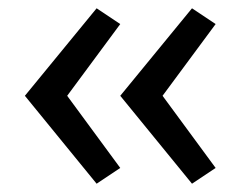

<svg xmlns="http://www.w3.org/2000/svg" viewBox="-20 -567 580 463"><path d="M213 -547 40 -336 213 -124 270 -162 142 -336 270 -509ZM270 -336 443 -124 500 -162 372 -336 500 -509 443 -547Z"/></svg>

Font: LT Wave Alt
Style: Regular
Weight: 400
Designer: Daniel Lyons
Version: Version 2.5 (Glyphs App)